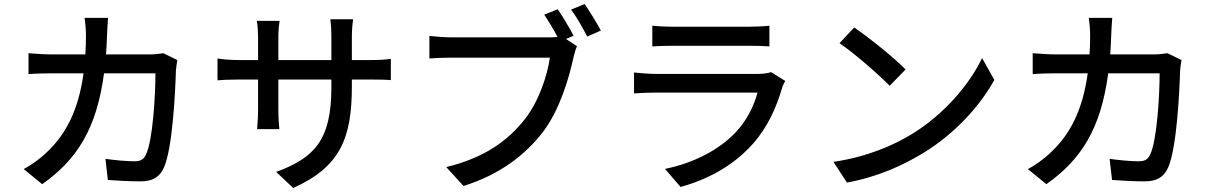

<svg xmlns="http://www.w3.org/2000/svg" viewBox="-20 -882 6040 956"><path d="M863 -583 793 -617C773 -614 750 -611 724 -611H508C510 -642 512 -675 513 -709C514 -733 516 -770 518 -793H401C405 -770 408 -729 408 -707C408 -673 407 -641 405 -611H244C205 -611 160 -614 122 -617V-513C160 -516 207 -517 244 -517H396C371 -336 310 -215 213 -124C178 -90 134 -59 98 -40L190 35C362 -86 461 -239 498 -517H754C754 -409 741 -183 707 -113C696 -88 680 -79 650 -79C609 -79 556 -84 505 -91L517 14C568 18 626 21 680 21C741 21 775 -1 796 -47C840 -145 853 -431 856 -532C857 -544 860 -566 863 -583Z M1063 -591V-482C1079 -484 1120 -486 1167 -486H1265V-336C1265 -294 1261 -253 1260 -239H1371C1369 -253 1366 -295 1366 -336V-486H1630V-446C1630 -181 1542 -95 1355 -26L1440 54C1674 -51 1732 -194 1732 -452V-486H1827C1875 -486 1910 -485 1926 -483V-589C1907 -586 1875 -583 1826 -583H1732V-699C1732 -739 1736 -771 1738 -786H1625C1627 -772 1630 -739 1630 -699V-583H1366V-698C1366 -735 1370 -765 1372 -778H1259C1263 -752 1265 -723 1265 -698V-583H1167C1121 -583 1076 -588 1063 -591Z M2891 -862 2823 -834C2851 -799 2882 -741 2904 -700L2972 -730C2952 -767 2915 -827 2891 -862ZM2853 -652 2798 -688 2836 -704C2816 -742 2782 -800 2757 -836L2690 -809C2711 -777 2737 -735 2756 -698C2740 -696 2724 -696 2711 -696C2661 -696 2292 -696 2227 -696C2194 -696 2147 -700 2118 -703V-591C2144 -593 2184 -595 2226 -595C2292 -595 2659 -595 2718 -595C2705 -504 2662 -376 2593 -288C2510 -184 2398 -98 2202 -50L2288 44C2469 -13 2594 -109 2685 -227C2766 -334 2813 -492 2835 -594C2840 -614 2845 -636 2853 -652Z M3228 -754V-651C3256 -653 3292 -654 3324 -654C3381 -654 3656 -654 3712 -654C3746 -654 3786 -653 3811 -651V-754C3786 -751 3745 -749 3713 -749C3655 -749 3381 -749 3324 -749C3291 -749 3254 -751 3228 -754ZM3890 -479 3819 -523C3806 -518 3782 -514 3755 -514C3697 -514 3301 -514 3243 -514C3214 -514 3176 -517 3137 -521V-417C3175 -420 3219 -421 3243 -421C3316 -421 3703 -421 3752 -421C3734 -355 3698 -280 3641 -221C3559 -136 3437 -71 3291 -41L3369 49C3497 13 3624 -50 3727 -164C3801 -246 3846 -347 3874 -444C3876 -453 3884 -468 3890 -479Z M4233 -745 4160 -667C4234 -617 4358 -508 4410 -455L4489 -536C4433 -594 4303 -698 4233 -745ZM4130 -76 4197 27C4352 -1 4479 -60 4580 -122C4736 -218 4859 -354 4931 -484L4870 -593C4809 -465 4684 -315 4523 -216C4427 -157 4297 -101 4130 -76Z M5863 -583 5793 -617C5773 -614 5750 -611 5724 -611H5508C5510 -642 5512 -675 5513 -709C5514 -733 5516 -770 5518 -793H5401C5405 -770 5408 -729 5408 -707C5408 -673 5407 -641 5405 -611H5244C5205 -611 5160 -614 5122 -617V-513C5160 -516 5207 -517 5244 -517H5396C5371 -336 5310 -215 5213 -124C5178 -90 5134 -59 5098 -40L5190 35C5362 -86 5461 -239 5498 -517H5754C5754 -409 5741 -183 5707 -113C5696 -88 5680 -79 5650 -79C5609 -79 5556 -84 5505 -91L5517 14C5568 18 5626 21 5680 21C5741 21 5775 -1 5796 -47C5840 -145 5853 -431 5856 -532C5857 -544 5860 -566 5863 -583Z"/></svg>

Font: Noto Sans JP Medium
Style: Regular
Weight: 500
Designer: Ryoko NISHIZUKA 西塚涼子 (kana, bopomofo & ideographs); Paul D. Hunt (Latin, Greek & Cyrillic); Sandoll Communications 산돌커뮤니
Foundry: Adobe
Version: Version 2.004;hotconv 1.0.118;makeotfexe 2.5.65603